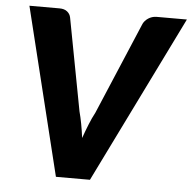

<svg xmlns="http://www.w3.org/2000/svg" viewBox="-52 -780 832 832"><g transform="rotate(5 364.0 -364.0)"><path d="M727.5 -728.5 369.5 0H221.5L42.5 -728.5H173.5Q194.5 -728.5 207 -718.5Q219.5 -708.5 222.5 -693L298.5 -291.5Q305 -267.5 310.5 -238.2Q316 -209 320 -177.5Q331 -209 342.8 -238.2Q354.5 -267.5 367.5 -291.5L537.5 -693Q540.5 -699.5 546.2 -706Q552 -712.5 559.5 -717.5Q567 -722.5 576.2 -725.5Q585.5 -728.5 595.5 -728.5Z"/></g></svg>

Font: Lato ExtraBold
Style: Italic
Weight: 800
Italic angle: -7°
Designer: Lukasz Dziedzic with Adam Twardoch and Botio Nikoltchev
Foundry: tyPoland Lukasz Dziedzic
Version: Version 2.015; 2015-08-06; http://www.latofonts.com/